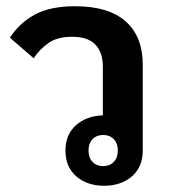

<svg xmlns="http://www.w3.org/2000/svg" viewBox="-20 -584 564 616"><path d="M314 12Q260 12 225 -18Q190 -48 190 -101Q190 -152 223.5 -182Q257 -212 310 -214V-370Q310 -416 286 -441Q262 -466 211 -466Q164 -466 135.5 -446Q107 -426 88 -397L12 -463Q41 -509 90.5 -536.5Q140 -564 221 -564Q328 -564 383 -515.5Q438 -467 438 -376V-101Q438 -48 403 -18Q368 12 314 12ZM311 -51Q332 -51 345 -64.5Q358 -78 358 -101Q358 -124 345 -137.5Q332 -151 311 -151Q290 -151 277 -137.5Q264 -124 264 -101Q264 -78 277 -64.5Q290 -51 311 -51Z"/></svg>

Font: IBM Plex Sans Thai Looped SemiBold
Style: Regular
Weight: 600
Designer: Mike Abbink, Paul van der Laan, Pieter van Rosmalen, Ben Mitchell, Mark Frömberg
Foundry: Bold Monday
Version: Version 1.1